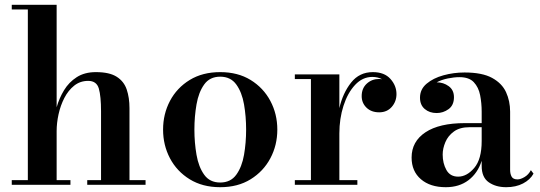

<svg xmlns="http://www.w3.org/2000/svg" viewBox="-20 -770 2250 800"><path d="M29 0V-19.5H96V-730.5H29V-750H216V-323Q226.5 -360.5 246.8 -394Q267 -427.5 299.8 -448.5Q332.5 -469.5 379.5 -469.5Q436 -469.5 466.2 -450.2Q496.5 -431 508 -397Q519.5 -363 519.5 -319.5V-19.5H586.5V0H343.5V-19.5H401V-306Q401 -369 391.8 -401Q382.5 -433 347.5 -433Q314 -433 289.2 -413.2Q264.5 -393.5 248.2 -362Q232 -330.5 224 -294Q216 -257.5 216 -224V-19.5H273.5V0Z M897.5 10Q824 10 770.5 -23Q717 -56 688.2 -110.5Q659.5 -165 659.5 -230Q659.5 -295 688.2 -349.5Q717 -404 770.5 -436.8Q824 -469.5 897.5 -469.5Q971 -469.5 1024.2 -436.8Q1077.5 -404 1106.5 -349.5Q1135.5 -295 1135.5 -230Q1135.5 -165 1106.5 -110.5Q1077.5 -56 1024.2 -23Q971 10 897.5 10ZM897.5 -9.5Q941 -9.5 964.5 -42Q988 -74.5 996.8 -125Q1005.5 -175.5 1005.5 -230Q1005.5 -284.5 996.8 -335Q988 -385.5 964.5 -418Q941 -450.5 897.5 -450.5Q854 -450.5 830.8 -418Q807.5 -385.5 798.8 -335Q790 -284.5 790 -230Q790 -175.5 798.8 -125Q807.5 -74.5 830.8 -42Q854 -9.5 897.5 -9.5Z M1394 -460V-319.5Q1408.5 -382.5 1443 -426Q1477.5 -469.5 1533.5 -469.5Q1581.5 -469.5 1606.8 -441.2Q1632 -413 1632 -378Q1632 -347 1612.2 -324.5Q1592.5 -302 1560 -302Q1527 -302 1507 -321.5Q1487 -341 1487 -369.5Q1487 -402 1508.2 -421.5Q1529.5 -441 1559.5 -441Q1566 -441 1572 -440Q1553.5 -449.5 1531.5 -449.5Q1490.5 -449.5 1459.5 -416.2Q1428.5 -383 1411.2 -329.2Q1394 -275.5 1394 -214V-19.5H1469V0H1208.5V-19.5H1275.5V-440.5H1208.5V-460Z M1837.5 10Q1772.5 10 1733.8 -23.2Q1695 -56.5 1695 -113.5Q1695 -180.5 1752.8 -218.8Q1810.5 -257 1917 -257H1987V-304.5Q1987 -340.5 1980.5 -373.5Q1974 -406.5 1954.2 -427.5Q1934.5 -448.5 1894.5 -448.5Q1872 -448.5 1846.2 -443.2Q1820.5 -438 1799.5 -427Q1827.5 -427 1849.5 -411Q1871.5 -395 1871.5 -365Q1871.5 -331.5 1849 -315.2Q1826.5 -299 1799.5 -299Q1769.5 -299 1749.8 -315.8Q1730 -332.5 1730 -363Q1730 -398 1757.5 -421.2Q1785 -444.5 1827.5 -456.2Q1870 -468 1915.5 -468Q1989 -468 2030.2 -445.5Q2071.5 -423 2088.5 -386Q2105.5 -349 2105.5 -304.5V-62Q2105.5 -45.5 2111.8 -34Q2118 -22.5 2136.5 -22.5Q2149 -22.5 2165.8 -32.5Q2182.5 -42.5 2192 -61L2203 -46.5Q2189 -21 2159.2 -5.5Q2129.5 10 2089 10Q2046 10 2016.5 -10.5Q1987 -31 1987 -78.5V-100Q1970.5 -48.5 1932 -19.2Q1893.5 10 1837.5 10ZM1889 -34Q1925 -34 1956 -70.2Q1987 -106.5 1987 -182.5V-240H1936.5Q1896 -240 1871.5 -222.2Q1847 -204.5 1835.8 -178Q1824.5 -151.5 1824.5 -126Q1824.5 -89.5 1840 -61.8Q1855.5 -34 1889 -34Z"/></svg>

Font: Bodoni Moda SemiBold
Style: Regular
Weight: 600
Designer: Owen Earl
Foundry: indestructible type
Version: Version 2.005; ttfautohint (v1.8.4.7-5d5b)